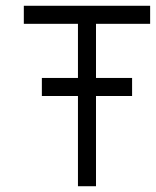

<svg xmlns="http://www.w3.org/2000/svg" viewBox="-20 -645 540 665"><path d="M437.5 -312.5V-375H312.5V-562.5H500V-625H62.5V-562.5H250V-375H125V-312.5H250V0H312.5V-312.5Z"/></svg>

Font: Unifont
Style: Regular
Weight: 500
Version: Version 13.0.05